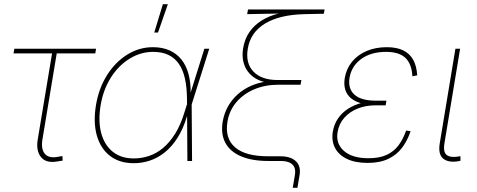

<svg xmlns="http://www.w3.org/2000/svg" viewBox="-20 -773 2290 922"><path d="M257.3 2Q202.6 12.2 177.5 -17.8Q152.3 -47.9 161.1 -102.5L230 -516.6H44.9L48.8 -539.1H441.4L437.5 -516.6H252.4L183.6 -102.5Q176.3 -56.2 195.8 -33.9Q215.3 -11.7 258.3 -20Q263.2 -21 268.8 -22Q274.4 -22.9 279.8 -23.4L280.8 -1.5Q274.9 -1 269 0Q263.2 1 257.3 2Z M622.6 10.7Q553.2 10.7 507.8 -24.7Q462.4 -60.1 444.8 -123Q427.2 -186 440.9 -268.6Q454.6 -349.6 493.9 -412.1Q533.2 -474.6 590.6 -510.5Q647.9 -546.4 714.8 -546.4Q759.8 -546.4 794.2 -531Q828.6 -515.6 851.6 -486.8Q874.5 -458 885.5 -416.7Q896.5 -375.5 895.5 -323.7H901.4L900.4 -272L902.3 0H879.9L877.9 -299.3Q877.4 -354.5 867.9 -396.5Q858.4 -438.5 838.6 -466.8Q818.8 -495.1 788.3 -509.5Q757.8 -523.9 715.3 -523.9Q655.3 -523.9 602.3 -491.2Q549.3 -458.5 512.7 -400.9Q476.1 -343.3 463.4 -268.6Q450.7 -192.4 465.8 -134.8Q481 -77.1 521 -44.7Q561 -12.2 622.6 -12.2Q660.2 -12.2 695.8 -24.2Q731.4 -36.1 763.2 -62.5Q794.9 -88.9 821.3 -131.3Q847.7 -173.8 866.2 -234.9L961.4 -539.1H984.9L899.4 -268.1L883.8 -214.4H877.9Q859.9 -154.3 832.5 -111.3Q805.2 -68.4 771.2 -41.3Q737.3 -14.2 699.5 -1.7Q661.6 10.7 622.6 10.7ZM720.7 -616.7 762.2 -752.9H786.1L738.8 -616.7Z M1385.7 128.9 1396 68.4Q1399.9 45.9 1393.6 30.8Q1387.2 15.6 1370.6 7.8Q1354 0 1326.2 0H1268.1Q1190.4 0 1137.9 -22.2Q1085.4 -44.4 1062.5 -86.7Q1039.6 -128.9 1049.3 -188.5Q1056.2 -228.5 1074.7 -261.7Q1093.3 -294.9 1121.6 -320.1Q1149.9 -345.2 1185.5 -360.8Q1221.2 -376.5 1261.2 -381.8L1260.3 -377Q1231 -382.3 1207.8 -396Q1184.6 -409.7 1169.2 -430.9Q1153.8 -452.1 1147.9 -480Q1142.1 -507.8 1147.5 -541.5Q1154.8 -585.4 1177.5 -618.7Q1200.2 -651.9 1236.6 -674.6Q1272.9 -697.3 1319.8 -708.5V-708L1167 -705.1L1170.9 -727.5H1538.6L1535.2 -707L1444.3 -705.1Q1323.7 -702.6 1253.2 -660.2Q1182.6 -617.7 1169.9 -539.1Q1158.2 -469.7 1197 -429.2Q1235.8 -388.7 1314 -388.7H1427.2L1423.3 -366.2H1317.4Q1253.4 -366.2 1201.2 -344.2Q1148.9 -322.3 1115 -282.2Q1081.1 -242.2 1072.3 -188.5Q1059.1 -108.9 1108.6 -65.7Q1158.2 -22.5 1268.1 -22.5H1326.2Q1376 -22.5 1400.9 1.2Q1425.8 24.9 1418.5 68.4L1408.2 128.9Z M1745.6 9.3Q1685.5 9.3 1645.8 -10Q1606 -29.3 1588.6 -63.2Q1571.3 -97.2 1578.1 -140.1Q1584 -175.8 1602.8 -203.6Q1621.6 -231.4 1651.1 -250.5Q1680.7 -269.5 1718 -279.3Q1755.4 -289.1 1798.3 -289.1H1835.4L1832 -267.1H1781.2Q1736.8 -267.1 1698.2 -252Q1659.7 -236.8 1633.8 -208Q1607.9 -179.2 1601.1 -138.7Q1591.8 -83 1631.8 -48.1Q1671.9 -13.2 1749 -13.2Q1801.8 -13.2 1836.7 -29.3Q1871.6 -45.4 1893.8 -75.2Q1916 -105 1930.2 -146L1951.7 -143.1Q1936.5 -97.2 1910.4 -63Q1884.3 -28.8 1844 -9.8Q1803.7 9.3 1745.6 9.3ZM1793.9 -267.6Q1750 -267.6 1717.8 -276.1Q1685.5 -284.7 1665.5 -301.3Q1645.5 -317.9 1637.9 -342.5Q1630.4 -367.2 1635.7 -399.4Q1643.6 -443.8 1670.7 -476.8Q1697.8 -509.8 1740.5 -528.1Q1783.2 -546.4 1837.4 -546.4Q1885.7 -546.4 1917 -530.8Q1948.2 -515.1 1964.6 -485.1Q1981 -455.1 1983.4 -411.1L1960.4 -406.7Q1957 -466.3 1926.8 -495.1Q1896.5 -523.9 1834 -523.9Q1762.2 -523.9 1715.6 -490.5Q1668.9 -457 1658.7 -400.9Q1649.9 -347.7 1681.9 -318.6Q1713.9 -289.6 1784.7 -289.6H1835.4L1832 -267.6Z M2182.6 1Q2133.8 9.3 2108.4 -11.2Q2083 -31.7 2091.8 -85.4L2167 -539.1H2189.5L2114.3 -85.4Q2106.9 -40.5 2126.7 -27.6Q2146.5 -14.6 2185.1 -22Q2188.5 -22.9 2188 -22.7Q2187.5 -22.5 2190.9 -22.9L2191.4 -1Q2189.5 -1 2187.3 -0.5Q2185.1 0 2182.6 1Z"/></svg>

Font: Inter 18pt Thin
Style: Italic
Weight: 250
Italic angle: -9.3988°
Version: Version 4.001;git-66647c0bb